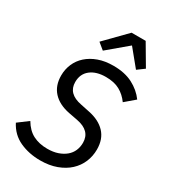

<svg xmlns="http://www.w3.org/2000/svg" viewBox="-226 -1047 1032 1168"><g transform="rotate(30 289.5 -463.5)"><path d="M250 12Q171 12 106.5 -17.5Q42 -47 8 -113L79 -166Q109 -115 152 -93Q195 -71 252 -71Q294 -71 325.5 -82Q357 -93 379 -111.5Q401 -130 412 -155.5Q423 -181 423 -211Q423 -295 322 -314L259 -326Q184 -341 143.5 -385Q103 -429 103 -500Q103 -543 119.5 -581.5Q136 -620 168 -648.5Q200 -677 245.5 -693.5Q291 -710 350 -710Q430 -710 486 -681Q542 -652 577 -604L509 -546Q481 -585 442 -606.5Q403 -628 344 -628Q277 -628 237 -596.5Q197 -565 197 -508Q197 -426 297 -407L359 -394Q434 -379 475.5 -335Q517 -291 517 -218Q517 -171 499.5 -129.5Q482 -88 448 -56.5Q414 -25 364 -6.5Q314 12 250 12ZM443 -939 529 -793 480 -757 385 -873 247 -757 202 -794 344 -939Z"/></g></svg>

Font: IBM Plex Sans Text
Style: Italic
Weight: 450
Italic angle: -11°
Designer: Mike Abbink, Paul van der Laan, Pieter van Rosmalen
Foundry: Bold Monday
Version: Version 3.005